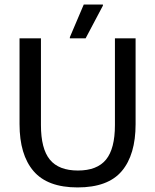

<svg xmlns="http://www.w3.org/2000/svg" viewBox="-20 -820 690 852"><path d="M324.2 11.7Q190.8 11.7 128.8 -60.8Q66.7 -133.3 66.7 -269.2V-650H161.7V-265Q161.7 -160 201.2 -111.7Q240.8 -63.3 325.8 -63.3Q410.8 -63.3 450.4 -111.7Q490 -160 490 -265V-650H581.7V-269.2Q581.7 -133.3 520.4 -60.8Q459.2 11.7 324.2 11.7ZM290 -650V-655L351.7 -800H436.7V-795L360 -650Z"/></svg>

Font: Familjen Grotesk GF
Style: Regular
Weight: 400
Designer: Anders Wikstroem, Jonas Baeckman, Matilda Gysing, Kristian Moeller
Foundry: Familjen STHLM AB
Version: Version 2.000; Beta; Release 4; Build 6